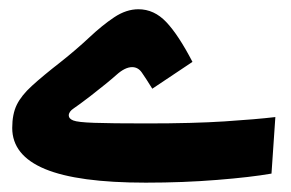

<svg xmlns="http://www.w3.org/2000/svg" viewBox="-20 -389 626 413"><path d="M293.5 3.9Q147.5 3.9 76.9 -25.4Q6.3 -54.7 6.3 -113.8Q6.3 -143.6 16.1 -163.6Q25.9 -183.6 48.6 -204.3Q71.3 -225.1 110.8 -255.9Q144 -282.2 171.9 -308.3Q199.7 -334.5 225.6 -351.8Q251.5 -369.1 277.8 -369.1Q311.5 -369.1 337.6 -341.6Q363.8 -314 394 -255.9L307.6 -198.2Q293 -221.7 284.9 -233.2Q276.9 -244.6 264.2 -244.6Q249 -244.6 230.5 -228Q211.9 -211.4 174.8 -182.6Q149.4 -163.1 138.7 -156Q127.9 -148.9 127.9 -140.6Q127.9 -133.8 137.5 -129.9Q147 -126 182.6 -124.8Q218.3 -123.5 295.4 -123.5Q396 -123.5 463.4 -127.9Q530.8 -132.3 572.3 -137.2L564 -15.6Q519.5 -7.8 447 -2Q374.5 3.9 293.5 3.9Z"/></svg>

Font: Cascadia Code SemiBold
Style: Regular
Weight: 600
Monospace: yes
Designer: Aaron Bell
Foundry: Saja Typeworks
Version: Version 2404.023; ttfautohint (v1.8.4)